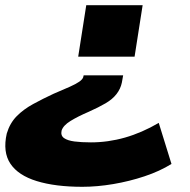

<svg xmlns="http://www.w3.org/2000/svg" viewBox="-55 -527 733 739"><path d="M262 192Q158 192 86.5 170Q15 148 -15 103Q-45 58 -29 -13Q-17 -53 9 -79.5Q35 -106 72.5 -126.5Q110 -147 151 -166Q189 -182 213.5 -193Q238 -204 250 -212.5Q262 -221 265 -229L267 -237H419L414 -209Q409 -185 393.5 -165Q378 -145 351.5 -129.5Q325 -114 287 -97Q245 -79 216.5 -61.5Q188 -44 182 -24Q178 -5 191.5 4.5Q205 14 231.5 17.5Q258 21 295 21Q361 21 426 2.5Q491 -16 556 -54L605 104Q560 132 501.5 151.5Q443 171 381 181.5Q319 192 262 192ZM246 -309 277 -507H494L463 -309Z"/></svg>

Font: Nunito Sans 7pt Expanded Black
Style: Italic
Weight: 900
Width: 7
Italic angle: -9°
Designer: Vernon Adams
Foundry: Vernon Adams
Version: Version 3.101;gftools[0.9.27]